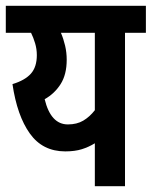

<svg xmlns="http://www.w3.org/2000/svg" viewBox="-20 -642 523 662"><path d="M483 -622V-529H411V0H307V-148Q286 -135 262 -127.5Q238 -120 205 -120Q127 -120 83 -181.5Q39 -243 23 -352Q66 -365 86.5 -388Q107 -411 107 -452Q107 -473 101 -493Q95 -513 87 -529H0V-622ZM134 -300Q155 -213 214 -213Q245 -213 267 -226Q289 -239 307 -262V-529H190Q199 -508 204.5 -484.5Q210 -461 210 -436Q210 -385 189 -352Q168 -319 134 -300Z"/></svg>

Font: Noto Sans ExtraCondensed SemiBold
Style: Italic
Weight: 600
Width: 2
Italic angle: -12°
Designer: Monotype Design Team
Foundry: Monotype Imaging Inc.
Version: Version 2.013; ttfautohint (v1.8.4.7-5d5b)